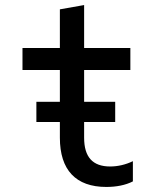

<svg xmlns="http://www.w3.org/2000/svg" viewBox="-20 -730 640 760"><path d="M124 -247H217V-185C217 -57 280 10 401 10C440 10 477 3 506 -12V-92C477 -78 446 -71 416 -71C347 -71 313 -108 313 -185V-247H436V-327H313V-453H496V-540H313V-710L217 -693V-540H69V-453H217V-327H124Z"/></svg>

Font: CommitMono
Style: 500Regular
Weight: 500
Monospace: yes
Designer: Eigil Nikolajsen
Foundry: Eigil Nikolajsen
Version: Version 1.143